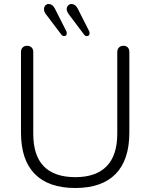

<svg xmlns="http://www.w3.org/2000/svg" viewBox="-20 -941 760 969"><path d="M85.9 -272V-678.2Q85.9 -693.4 94.5 -701.7Q103 -710 116.9 -710Q130.9 -710 139.4 -701.4Q147.9 -692.9 147.9 -678.2V-265.1Q147.9 -47.4 359.9 -46.9Q464.8 -46.9 518.3 -102.1Q571.8 -157.2 571.8 -265.1V-678.2Q571.8 -692.4 580.3 -701.2Q588.9 -710 603 -710Q617.2 -710 625 -701.4Q632.8 -692.9 632.8 -678.2V-272Q632.8 -133.8 563.5 -63Q494.1 7.8 359.6 7.8Q225.1 7.8 155.5 -63Q85.9 -133.8 85.9 -272ZM432.1 -773.4Q432.1 -758.8 417 -758.8Q410.2 -758.8 403.8 -767.1L327.1 -869.1Q307.6 -896 324.2 -913.6Q331.1 -920.9 340.3 -920.9Q359.9 -920.9 372.1 -897.9L430.2 -783.2Q432.1 -780.3 432.1 -773.4ZM316.9 -773.9Q316.9 -758.8 303.2 -758.8Q295.4 -758.8 289.1 -767.1L211.9 -869.1Q202.1 -882.3 202.1 -894.3Q202.1 -906.2 209 -913.6Q215.8 -920.9 225.6 -920.9Q245.1 -920.9 256.8 -897.9L314.9 -783.2Q316.9 -780.3 316.9 -773.9Z"/></svg>

Font: Nunito-Light
Style: Regular
Weight: 300
Designer: Vernon Adams
Foundry: newtypography
Version: Version 3.000